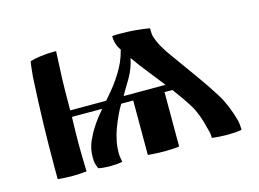

<svg xmlns="http://www.w3.org/2000/svg" viewBox="-69 -559 920 681"><g transform="rotate(-15 391.5 -218.5)"><path d="M418 -441Q446 -441 473.5 -438.5Q501 -436 523 -432V-421Q523 -417 523.5 -411Q524 -405 526 -399Q533 -378 545 -357.5Q557 -337 572 -317L636 -228Q670 -181 696.5 -138.5Q723 -96 740 -34Q743 -19 743 -6V0Q733 2 719 3Q705 4 691 4Q677 4 661 3Q645 2 633 0Q634 -1 634 -5Q634 -12 632 -21Q630 -30 628 -36Q615 -92 594 -126Q573 -160 543 -200H514V0Q489 3 461 3Q431 3 399 0V-200H355Q336 -169 318.5 -123Q301 -77 301 -33Q301 -23 302.5 -15.5Q304 -8 305 0Q295 2 283.5 3Q272 4 261 4Q249 4 237.5 3Q226 2 217 0Q212 -11 210 -19Q208 -27 208 -42Q208 -74 219 -99Q230 -124 243 -144Q258 -168 277 -190L285 -200H174Q174 -200 173.5 -184Q173 -168 172.5 -145Q172 -122 172 -100Q172 -86 172.5 -62Q173 -38 173.5 -19Q174 0 174 0Q147 3 123 3Q94 3 68 0V-52Q68 -125 70 -201Q72 -277 77 -372Q79 -392 80.5 -406.5Q82 -421 84 -429Q101 -434 124.5 -437Q148 -440 167 -440H180Q179 -406 177.5 -382.5Q176 -359 175.5 -338.5Q175 -318 174.5 -291.5Q174 -265 174 -224H306L313 -232Q329 -250 343.5 -269Q358 -288 370 -308Q380 -324 388.5 -343Q397 -362 403 -386Q403 -386 399 -392Q395 -398 393 -403Q390 -411 388 -419.5Q386 -428 386 -440Q394 -441 402 -441Q410 -441 418 -441ZM524 -224 473 -289Q448 -320 429 -348Q421 -311 404 -281.5Q387 -252 370 -224Z"/></g></svg>

Font: Ponomar
Style: Regular
Weight: 400
Version: Version 1.301; ttfautohint (v1.8.4.7-5d5b)